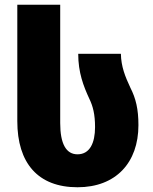

<svg xmlns="http://www.w3.org/2000/svg" viewBox="-20 -780 645 810"><path d="M307 10C469 10 564 -94 564 -252C564 -320 553 -365 530 -410C508 -457 491 -499 490 -553H310C310 -474 332 -417 357 -363C372 -332 381 -298 381 -244C381 -177 359 -129 307 -129C259 -129 234 -173 234 -261V-760H53V-269C53 -92 140 10 307 10Z"/></svg>

Font: Noto Sans Georgian SemiCondensed Black
Style: Regular
Weight: 900
Width: 4
Designer: Monotype Design Team, Akaki Razmadze
Foundry: Google LLC
Version: Version 2.005